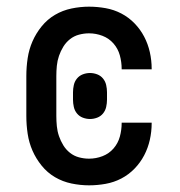

<svg xmlns="http://www.w3.org/2000/svg" viewBox="-20 -548 540 576"><path d="M247 8Q221 8 194.5 2.5Q168 -3 145 -16.5Q122 -30 105 -51Q88 -72 77.5 -96Q67 -120 63 -146.5Q59 -173 59 -200V-320Q59 -347 63 -373.5Q67 -400 77.5 -424Q88 -448 105 -469Q122 -490 145 -503.5Q168 -517 194.5 -522.5Q221 -528 247 -528Q272 -528 297 -523.5Q322 -519 344 -507.5Q366 -496 383.5 -478Q401 -460 412.5 -438Q424 -416 429.5 -391.5Q435 -367 435 -342V-340H345V-341Q345 -362 339.5 -382Q334 -402 320.5 -417.5Q307 -433 287.5 -440.5Q268 -448 247 -448Q232 -448 217 -444Q202 -440 190 -430.5Q178 -421 170 -408Q162 -395 157 -380.5Q152 -366 150.5 -350.5Q149 -335 149 -320V-200Q149 -185 150.5 -169.5Q152 -154 157 -139.5Q162 -125 170 -112Q178 -99 190 -89.5Q202 -80 217 -76Q232 -72 247 -72Q268 -72 287.5 -79.5Q307 -87 320.5 -102.5Q334 -118 339.5 -138Q345 -158 345 -179V-180H435V-178Q435 -153 429.5 -128.5Q424 -104 412.5 -82Q401 -60 383.5 -42Q366 -24 344 -12.5Q322 -1 297 3.5Q272 8 247 8ZM250 -191Q239 -191 228.5 -195Q218 -199 211 -207.5Q204 -216 201.5 -227Q199 -238 199 -249V-271Q199 -282 201.5 -293Q204 -304 211 -312.5Q218 -321 228.5 -325Q239 -329 250 -329Q261 -329 271.5 -325Q282 -321 289 -312.5Q296 -304 298.5 -293Q301 -282 301 -271V-249Q301 -238 298.5 -227Q296 -216 289 -207.5Q282 -199 271.5 -195Q261 -191 250 -191Z"/></svg>

Font: Iosevka Curly Slab Medium
Style: Regular
Weight: 500
Monospace: yes
Designer: Belleve Invis
Foundry: Belleve Invis
Version: Version 22.1.2; ttfautohint (v1.8.4)